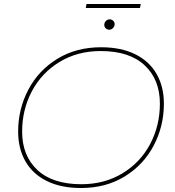

<svg xmlns="http://www.w3.org/2000/svg" viewBox="-20 -940 876 963"><path d="M71 -280Q71 -393 122 -490Q173 -587 267.5 -645Q362 -703 487 -703Q587 -703 658 -668Q729 -633 765.5 -569Q802 -505 802 -420Q802 -307 751 -210Q700 -113 605.5 -55Q511 3 386 3Q286 3 215 -32Q144 -67 107.5 -131Q71 -195 71 -280ZM782 -420Q782 -541 705.5 -612.5Q629 -684 485 -684Q369 -684 279 -629.5Q189 -575 140 -482.5Q91 -390 91 -280Q91 -159 167.5 -87.5Q244 -16 388 -16Q504 -16 594 -70.5Q684 -125 733 -217.5Q782 -310 782 -420ZM503 -815Q503 -826 511 -834.5Q519 -843 530 -843Q540 -843 547.5 -836Q555 -829 555 -819Q555 -808 547 -799.5Q539 -791 528 -791Q518 -791 510.5 -798Q503 -805 503 -815ZM414 -920H686L682 -900H410Z"/></svg>

Font: Montserrat Alternates Thin
Style: Italic
Weight: 250
Italic angle: -11.3°
Designer: Julieta Ulanovsky
Foundry: Julieta Ulanovsky
Version: Version 7.200